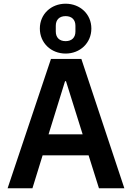

<svg xmlns="http://www.w3.org/2000/svg" viewBox="-20 -1016 712 1036"><path d="M334 -727C412 -727 473 -784 473 -862C473 -940 412 -996 334 -996C256 -996 195 -940 195 -862C195 -784 256 -727 334 -727ZM334 -794C300 -794 281 -814 281 -846V-877C281 -909 300 -929 334 -929C368 -929 387 -909 387 -877V-846C387 -814 368 -794 334 -794ZM651 0 419 -698H255L21 0H155L210 -178H458L514 0ZM426 -291H242L331 -578H336Z"/></svg>

Font: IBM Plex Thai SemiBold
Style: Regular
Weight: 600
Designer: Mike Abbink, Paul van der Laan, Pieter van Rosmalen, Ben Mitchell, Mark Frömberg
Foundry: Bold Monday
Version: Version 1.0